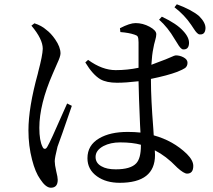

<svg xmlns="http://www.w3.org/2000/svg" viewBox="-20 -838 998 898"><path d="M218 40Q194 40 168 0Q145 -32 130 -91Q113 -156 113 -228Q113 -335 157 -494Q158 -497 159 -503Q179 -578 180 -610Q180 -655 127 -718L141 -729Q175 -718 196 -699Q218 -683 238 -654Q263 -618 263 -588Q263 -574 247 -540Q235 -513 227 -494Q164 -350 164 -240Q164 -180 179 -151Q183 -142 189 -142Q195 -141 201 -151Q216 -176 273 -307Q289 -342 294 -354L316 -343Q306 -312 272 -216Q254 -165 249 -152Q236 -100 236 -84Q236 -68 243 -37Q250 -9 250 3Q250 40 218 40ZM540 17Q476 17 434 -13Q389 -45 389 -98Q389 -159 444 -191Q495 -221 577 -221Q609 -221 637 -218Q636 -230 635 -255Q629 -394 628 -458Q569 -451 527 -451Q479 -451 450 -467Q414 -488 379 -546L392 -558Q458 -510 521 -510Q576 -510 628 -521Q628 -581 628 -640Q628 -659 624 -667Q620 -673 609 -676Q583 -685 543 -688L541 -706Q587 -730 614 -730Q648 -730 679.5 -713Q711 -696 711 -678Q711 -667 706 -650Q700 -630 697 -611Q691 -584 688 -535Q718 -546 730 -551Q753 -559 780 -571Q797 -579 802 -579Q821 -579 838 -570Q857 -560 857 -544.5Q857 -529 846 -520Q836 -513 809 -502Q764 -485 686 -469V-459Q686 -377 697 -237Q698 -215 699 -205Q790 -180 854 -118Q884 -88 884 -62Q884 -26 855 -26Q840 -26 809 -54Q806 -57 805 -58Q757 -108 704 -135Q705 -127 705 -113Q705 17 540 17ZM521 -46Q591 -46 617 -74Q639 -97 639 -157V-161Q599 -172 542 -172Q497 -172 464 -155Q427 -135 427 -104Q427 -75 455 -60Q479 -46 521 -46ZM836 -607Q825 -608 809 -636Q802 -648 797 -655Q765 -710 724 -746L737 -760Q807 -727 837 -693Q866 -662 864 -634Q862 -605 836 -607ZM914 -677Q903 -677 886 -704Q878 -716 874 -722Q843 -768 796 -804L807 -818Q875 -793 911 -763Q943 -731 941 -704Q939 -675 914 -677Z"/></svg>

Font: GenRyuMin TW M
Style: Regular
Weight: 500
Version: Version 1.501;PS 1;hotconv 16.6.51;makeotf.lib2.5.65220